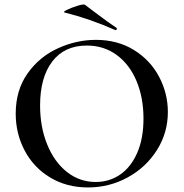

<svg xmlns="http://www.w3.org/2000/svg" viewBox="-20 -811 806 843"><path d="M49 -312Q49 -415 101 -488.5Q153 -562 234.5 -599Q316 -636 401 -636Q496 -636 568 -591.5Q640 -547 678.5 -474Q717 -401 717 -319Q717 -228 669 -152Q621 -76 540.5 -32Q460 12 366 12Q273 12 200.5 -31.5Q128 -75 88.5 -149.5Q49 -224 49 -312ZM610 -290Q610 -382 579.5 -455Q549 -528 492.5 -569.5Q436 -611 361 -611Q263 -611 209.5 -541Q156 -471 156 -348Q156 -253 187.5 -176Q219 -99 274.5 -55.5Q330 -12 400 -12Q460 -12 507.5 -44.5Q555 -77 582.5 -140Q610 -203 610 -290ZM264 -756Q254 -758 274.5 -768Q295 -778 321.5 -786Q348 -794 353 -790Q383 -768 398 -756Q459 -710 491 -689Q493 -688 493 -685Q493 -682 491 -680Q489 -678 486 -679Q376 -728 264 -756Z"/></svg>

Font: Cormorant Garamond SemiBold
Style: Regular
Weight: 600
Designer: Christian Thalmann (Catharsis Fonts)
Version: Version 3.000